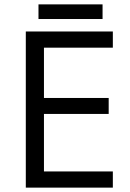

<svg xmlns="http://www.w3.org/2000/svg" viewBox="-20 -858 596 878"><path d="M449 -771V-838H156V-771ZM181 -74V-337H477V-410H181V-640H496V-714H98V0H496V-74Z"/></svg>

Font: OpenSansMMV
Style: Regular
Weight: 400
Designer: Steve Matteson
Foundry: Ascender Corporation
Version: Version 4.000